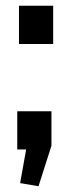

<svg xmlns="http://www.w3.org/2000/svg" viewBox="-20 -520 246 668"><path d="M159 -133V-13L114 128L50 117L71 0H40V-133ZM165 -500V-367H46V-500Z"/></svg>

Font: Pathway Extreme 12pt SemiBold
Style: Regular
Weight: 600
Version: Version 1.001;gftools[0.9.26]